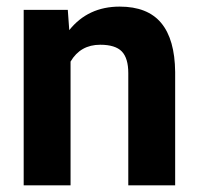

<svg xmlns="http://www.w3.org/2000/svg" viewBox="-20 -558 600 578"><path d="M184.1 -528.3 188.5 -467.3Q245.1 -538.1 340.3 -538.1Q424.3 -538.1 465.3 -488.8Q506.3 -439.5 507.3 -341.3V0H366.2V-337.9Q366.2 -382.8 346.7 -403.1Q327.1 -423.3 281.7 -423.3Q222.2 -423.3 192.4 -372.6V0H51.3V-528.3Z"/></svg>

Font: Vazir
Style: Bold
Weight: 700
Designer: Saber Rastikerdar
Foundry: Saber Rastikerdar
Version: Version 30.0.0